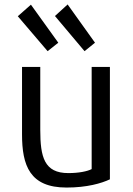

<svg xmlns="http://www.w3.org/2000/svg" viewBox="-20 -831 600 863"><path d="M119 -810 242 -639 194 -601 60 -758ZM360 -601 227 -759 284 -811 407 -639ZM474 -25C436 -7 371 12 279 12C114 12 79 -87 79 -227V-530H161V-247C161 -125 179 -53 287 -53C335 -53 373 -61 392 -71V-530H474Z"/></svg>

Font: Repo Regular
Style: Regular
Weight: 400
Designer: Stefan Peev
Foundry: Context Ltd
Version: Version 1.502